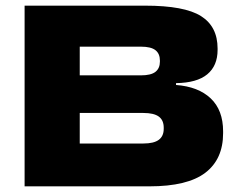

<svg xmlns="http://www.w3.org/2000/svg" viewBox="-20 -659 846 679"><path d="M214 0V-151.5H487Q524 -151.5 541.5 -164.5Q559 -177.5 559 -203.5V-207.5Q559 -234 541.5 -246.8Q524 -259.5 487 -259.5H214V-392.5H478Q514 -392.5 529.8 -405Q545.5 -417.5 545.5 -441V-445Q545.5 -469 529.8 -481.5Q514 -494 478 -494H214V-639H493.5Q632.5 -639 691 -602Q749.5 -565 749.5 -487.5V-482.5Q749.5 -426.5 713 -396.2Q676.5 -366 602.5 -365V-358.5Q681.5 -352.5 725.2 -311Q769 -269.5 769 -194.5V-188Q769 -96 706 -48Q643 0 508.5 0ZM67 0V-639H262V0Z"/></svg>

Font: Anek Latin Expanded ExtraBold
Style: Regular
Weight: 800
Width: 7
Designer: Yesha Goshar
Foundry: Ek Type
Version: Version 1.003